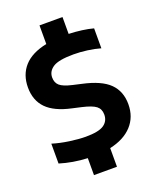

<svg xmlns="http://www.w3.org/2000/svg" viewBox="-175 -961 962 1181"><g transform="rotate(-20 306.0 -370.0)"><path d="M231 120V9Q134.5 4.5 50.5 -21.5V-151.5Q100.5 -136 160.5 -127.5Q220.5 -119 265 -119Q350 -119 384 -142.5Q418 -166 418 -208.5Q418 -245 393.2 -264.5Q368.5 -284 302.5 -299L245 -312Q135.5 -335.5 84.5 -387.8Q33.5 -440 33.5 -525Q33.5 -608 82.5 -662.8Q131.5 -717.5 231 -738V-860H381.5V-749.5Q425.5 -748 466.5 -742.5Q507.5 -737 540.5 -728V-597.5Q502.5 -608.5 455.8 -614.8Q409 -621 366 -621Q269 -621 231.8 -596.8Q194.5 -572.5 194.5 -532Q194.5 -498 216 -478.8Q237.5 -459.5 296 -446L353 -433Q473.5 -407 526.2 -354.8Q579 -302.5 579 -218Q579 -134.5 527.5 -78.5Q476 -22.5 381.5 -2V120Z"/></g></svg>

Font: Encode Sans Semi Expanded
Style: Bold
Weight: 700
Width: 6
Designer: Multiple Designers
Foundry: Impallari Type
Version: Version 3.000; ttfautohint (v1.8.3) -l 8 -r 50 -G 200 -x 14 